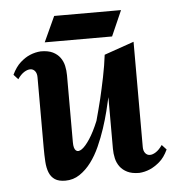

<svg xmlns="http://www.w3.org/2000/svg" viewBox="-42 -526 536 577"><g transform="rotate(-5 225.5 -238.0)"><path d="M443.8 -57.1Q432.6 -33.2 417.5 -20.5Q402.3 -7.8 388.7 -2Q372.6 4.9 356 5.9Q334 5.9 320.1 -1Q306.2 -7.8 297.9 -19Q289.6 -30.3 286.4 -44.4Q283.2 -58.6 283.2 -73.2V-229Q279.3 -211.4 273.2 -187Q267.1 -162.6 258.3 -136Q249.5 -109.4 237.8 -83.3Q226.1 -57.1 210.7 -36.6Q195.3 -16.1 176 -3.2Q156.7 9.8 132.8 9.8Q112.8 9.8 101.3 2.2Q89.8 -5.4 84.2 -19.3Q78.6 -33.2 77.4 -52.5Q76.2 -71.8 76.2 -95.2V-307.1Q76.2 -318.8 70.8 -325.7Q65.4 -332.5 56.9 -332.8Q48.3 -333 38.1 -326.7Q27.8 -320.3 18.1 -306.2L4.9 -320.8Q16.1 -344.2 30.8 -357.2Q45.4 -370.1 59.6 -376Q75.7 -382.8 92.8 -383.8Q114.7 -383.8 128.7 -377Q142.6 -370.1 150.6 -359.1Q158.7 -348.1 161.9 -334Q165 -319.8 165 -305.2V-103Q165 -84 171.9 -78.1Q178.7 -72.3 189.7 -79.8Q200.7 -87.4 214.1 -107.7Q227.5 -127.9 241.2 -161.1Q250 -192.9 258.3 -226.6Q265.1 -255.4 272.2 -290Q279.3 -324.7 283.2 -356.9L373 -388.2V-70.8Q373 -59.1 378.4 -52.2Q383.8 -45.4 392.1 -45.2Q400.4 -44.9 410.4 -51.3Q420.4 -57.6 430.2 -71.8ZM106.9 -409.7 142.1 -486.3H343.8L310.1 -409.7Z"/></g></svg>

Font: Redressed
Style: Regular
Weight: 400
Designer: Astigmatic (AOETI)
Foundry: Astigmatic (AOETI)
Version: Version 1.001